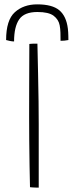

<svg xmlns="http://www.w3.org/2000/svg" viewBox="-20 -860 334 880"><path d="M157.5 0Q154.5 0 146 -0.2Q137.5 -0.5 129 -1Q120.5 -1.5 117.5 -2Q116.5 -42.5 115.5 -100.2Q114.5 -158 114 -218Q113.5 -278 113.5 -324.5Q113.5 -387 113.8 -472.5Q114 -558 114.5 -658.5Q117 -659 121.5 -659.2Q126 -659.5 131.2 -659.8Q136.5 -660 141.8 -660Q147 -660 151.5 -660Q153 -591 154.5 -522.5Q156 -454 156.8 -394.2Q157.5 -334.5 157.5 -291.5Q157.5 -275 157.5 -242.8Q157.5 -210.5 157.5 -171.8Q157.5 -133 157.5 -96.2Q157.5 -59.5 157.5 -33.2Q157.5 -7 157.5 0ZM44.5 -670Q36 -670 25.5 -672.2Q15 -674.5 8 -676.5Q8 -768 48 -804Q88 -840 150.5 -840Q219.5 -840 251.8 -813Q284 -786 291 -729Q292 -721 292.5 -712.5Q293 -704 293.2 -695Q293.5 -686 293.5 -676.5Q283.5 -674.5 275.5 -673.8Q267.5 -673 257.5 -673Q257.5 -692 257 -710.2Q256.5 -728.5 253.5 -744Q248.5 -770.5 225.8 -787.8Q203 -805 151.5 -805Q91 -805 67.8 -771Q44.5 -737 44.5 -670Z"/></svg>

Font: Grandstander Thin Thin
Style: Regular
Weight: 250
Version: Version 1.200